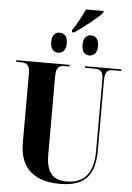

<svg xmlns="http://www.w3.org/2000/svg" viewBox="-67 -1106 802 1164"><g transform="rotate(5 334.0 -523.5)"><path d="M335 -925V-912H348C398 -945 492 -1018 515 -1048V-1057H408C391 -1018 358 -958 335 -925ZM262 -781C287 -781 310 -798 310 -842C310 -888 287 -903 262 -903C238 -903 215 -888 215 -842C215 -798 238 -781 262 -781ZM453 -781C477 -781 500 -798 500 -842C500 -888 477 -903 453 -903C427 -903 406 -888 406 -842C406 -798 427 -781 453 -781ZM343 10C494 10 554 -61 554 -212V-639C554 -697 576 -704 602 -704H653V-714H433V-704H490C522 -704 544 -697 544 -643V-208C544 -74 489 -8 381 -8C303 -8 257 -47 257 -159V-639C257 -697 280 -704 312 -704H339V-714H14V-704H42C73 -704 97 -697 97 -643V-218C97 -54 197 10 343 10Z"/></g></svg>

Font: Noto Serif Display Condensed ExtraBold
Style: Regular
Weight: 800
Width: 3
Designer: Monotype Design Team
Foundry: Monotype Imaging Inc.
Version: Version 2.009